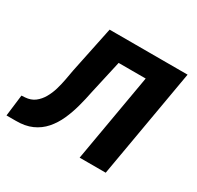

<svg xmlns="http://www.w3.org/2000/svg" viewBox="-156 -667 828 806"><g transform="rotate(30 258.0 -264.0)"><path d="M441.9 -528.3 424.3 -426.3H172.4L189.9 -528.3ZM536.6 -528.3 444.8 0H318.4L410.2 -528.3ZM158.7 -528.3H284.2L225.1 -264.6Q217.8 -227.1 207.5 -189Q197.3 -150.9 181.9 -116.7Q166.5 -82.5 143.3 -55.9Q120.1 -29.3 86.9 -14.4Q53.7 0.5 8.3 0H-36.1L-23.4 -103.5L-6.8 -104.5Q21 -106.4 39.8 -120.8Q58.6 -135.3 71 -157Q83.5 -178.7 91.1 -204.3Q98.6 -230 103.3 -255.6Q107.9 -281.2 111.8 -302.7Z"/></g></svg>

Font: Roboto SemiBold
Style: Italic
Weight: 600
Designer: Christian Robertson
Foundry: Google
Version: Version 3.009; 2024